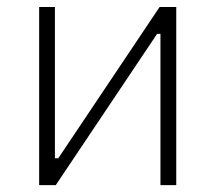

<svg xmlns="http://www.w3.org/2000/svg" viewBox="-20 -538 626 558"><path d="M93.8 0H142.1L436.5 -439.5H446.3V0H492.2V-517.6H443.8L149.4 -78.1H139.6V-517.6H93.8Z"/></svg>

Font: Cascadia Mono PL ExtraLight
Style: Regular
Weight: 200
Monospace: yes
Designer: Aaron Bell
Foundry: Saja Typeworks
Version: Version 2404.023